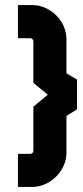

<svg xmlns="http://www.w3.org/2000/svg" viewBox="-20 -740 329 760"><path d="M51 0V-130.9H100Q105 -130.9 108.5 -134.5Q112.1 -138.1 112.1 -143.1V-317.6L169.2 -365.2L112.1 -411.9V-576.6Q112.1 -581.6 108.5 -585.2Q105 -588.8 100 -588.8H51V-720H104.8Q142.5 -720 173.9 -701.4Q205.3 -682.7 224.2 -651.6Q243 -620.6 243 -582.1V-449.9L284.9 -424.9V-307.2L243 -280.9V-137.5Q243 -100.1 224.1 -69Q205.2 -37.8 173.8 -18.9Q142.5 0 104.8 0Z"/></svg>

Font: Orbitron
Style: Regular
Weight: 400
Designer: Matt McInerney
Foundry: The League of Moveable Type
Version: Version 2.001